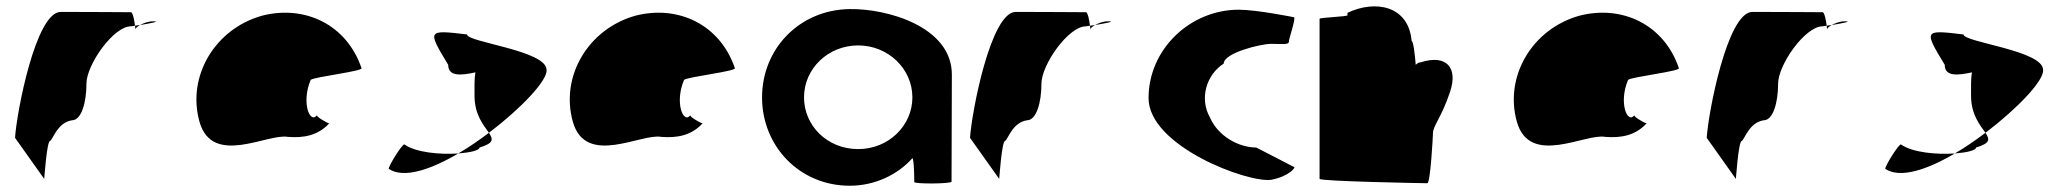

<svg xmlns="http://www.w3.org/2000/svg" viewBox="-20 -585 6582 613"><path d="M28 -145 121 -14C121 -6 129 -135 140 -135C150 -142 164 -194 210 -201C240 -201 256 -258 256 -318C256 -378 342 -501 398 -501C398 -501 403 -502 411 -503C409 -520 404 -546 398 -546C398 -546 256 -547 174 -547C94 -547 33 -225 28 -145ZM411 -503C412 -498 412 -494 412 -491C412 -494 418 -500 427 -505C421 -504 416 -504 411 -503ZM427 -505C457 -510 496 -517 469 -517C453 -517 438 -511 427 -505Z M617 -196C658 -52 835 -160 899 -148C949 -144 995 -152 1031 -191C1023 -193 990 -212 992 -217C970 -188 941 -257 972 -330C984 -340 1144 -358 1134 -368C1087 -506 954 -570 817 -535C666 -493 576 -341 617 -196ZM992 -218C992 -218 992 -217 992 -217C992 -217 992 -218 992 -218ZM1032 -192C1032 -192 1031 -191 1031 -191C1033 -191 1033 -191 1032 -190Z M1221 -46C1268 -14 1355 -43 1443 -95C1385 -91 1307 -98 1271 -124C1263 -124 1221 -56 1221 -46ZM1411 -378C1411 -340 1452 -344 1498 -354C1494 -333 1495 -306 1495 -279C1495 -218 1525 -184 1541 -161C1644 -239 1729 -329 1725 -362C1725 -424 1471 -450 1471 -475C1345 -490 1343 -490 1411 -378ZM1443 -95C1482 -98 1511 -105 1511 -114C1557 -128 1555 -140 1541 -161C1509 -137 1476 -114 1443 -95Z M1809 -196C1850 -52 2027 -160 2091 -148C2141 -144 2187 -152 2223 -191C2215 -193 2182 -212 2184 -217C2162 -188 2133 -257 2164 -330C2176 -340 2336 -358 2326 -368C2279 -506 2146 -570 2009 -535C1858 -493 1768 -341 1809 -196ZM2184 -218C2184 -218 2184 -217 2184 -217C2184 -217 2184 -218 2184 -218ZM2224 -192C2224 -192 2223 -191 2223 -191C2225 -191 2225 -191 2224 -190Z M2413 -274C2413 -118 2533 8 2693 8C2774 8 2847 -28 2893 -80C2899 -76 2899 -4 2899 -4C2899 3 3018 2 3018 -5L3019 -347C3019 -500 2812 -558 2693 -556C2533 -554 2413 -430 2413 -274ZM2547 -274C2547 -366 2624 -440 2720 -440C2815 -440 2893 -366 2893 -274C2893 -184 2817 -109 2720 -109C2621 -109 2547 -184 2547 -274Z M3077 -145 3170 -14C3170 -6 3178 -135 3189 -135C3199 -142 3213 -194 3259 -201C3289 -201 3305 -258 3305 -318C3305 -378 3391 -501 3447 -501C3447 -501 3452 -502 3460 -503C3458 -520 3453 -546 3447 -546C3447 -546 3305 -547 3223 -547C3143 -547 3082 -225 3077 -145ZM3460 -503C3461 -498 3461 -494 3461 -491C3461 -494 3467 -500 3476 -505C3470 -504 3465 -504 3460 -503ZM3476 -505C3506 -510 3545 -517 3518 -517C3502 -517 3487 -511 3476 -505Z M3647 -272C3647 -118 3965 0 4039 -11C4096 -22 4119 -52 4111 -52L3991 -114C3935 -114 3869 -150 3843 -210C3809 -270 3831 -346 3887 -382C3887 -416 4005 -445 4038 -445C4072 -445 4095 -441 4095 -452C4095 -462 4119 -530 4111 -530C4111 -530 3993 -554 3935 -554C3780 -554 3647 -428 3647 -272Z M4193 -14C4193 -6 4527 0 4537 0C4547 0 4555 -152 4555 -159C4555 -184 4582 -209 4609 -290C4637 -371 4596 -412 4516 -386C4510 -386 4505 -383 4500 -378C4497 -416 4492 -454 4487 -454C4477 -568 4370 -586 4282 -544V-536C4281 -532 4193 -529 4193 -525Z M4823 -196C4864 -52 5041 -160 5105 -148C5155 -144 5201 -152 5237 -191C5229 -193 5196 -212 5198 -217C5176 -188 5147 -257 5178 -330C5190 -340 5350 -358 5340 -368C5293 -506 5160 -570 5023 -535C4872 -493 4782 -341 4823 -196ZM5198 -218C5198 -218 5198 -217 5198 -217C5198 -217 5198 -218 5198 -218ZM5238 -192C5238 -192 5237 -191 5237 -191C5239 -191 5239 -191 5238 -190Z M5429 -145 5522 -14C5522 -6 5530 -135 5541 -135C5551 -142 5565 -194 5611 -201C5641 -201 5657 -258 5657 -318C5657 -378 5743 -501 5799 -501C5799 -501 5804 -502 5812 -503C5810 -520 5805 -546 5799 -546C5799 -546 5657 -547 5575 -547C5495 -547 5434 -225 5429 -145ZM5812 -503C5813 -498 5813 -494 5813 -491C5813 -494 5819 -500 5828 -505C5822 -504 5817 -504 5812 -503ZM5828 -505C5858 -510 5897 -517 5870 -517C5854 -517 5839 -511 5828 -505Z M5999 -46C6046 -14 6133 -43 6221 -95C6163 -91 6085 -98 6049 -124C6041 -124 5999 -56 5999 -46ZM6189 -378C6189 -340 6230 -344 6276 -354C6272 -333 6273 -306 6273 -279C6273 -218 6303 -184 6319 -161C6422 -239 6507 -329 6503 -362C6503 -424 6249 -450 6249 -475C6123 -490 6121 -490 6189 -378ZM6221 -95C6260 -98 6289 -105 6289 -114C6335 -128 6333 -140 6319 -161C6287 -137 6254 -114 6221 -95Z"/></svg>

Font: Ampere
Style: Regular
Weight: 400
Version: Version 1